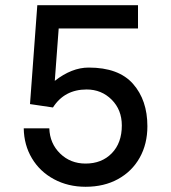

<svg xmlns="http://www.w3.org/2000/svg" viewBox="-20 -706 655 736"><path d="M509 -597H205L190 -396Q255 -447 320 -447Q435 -447 490 -384.5Q545 -322 545 -222Q545 -154 515.5 -101.5Q486 -49 432.5 -19.5Q379 10 308 10Q241 10 187 -19Q133 -48 102.5 -99Q72 -150 71 -214H169Q171 -156 210.5 -117.5Q250 -79 308 -79Q370 -79 408.5 -118.5Q447 -158 447 -225Q447 -285 408 -324Q369 -363 312 -363Q227 -363 183 -294L95 -307L123 -686H509Z"/></svg>

Font: Chivo
Style: Regular
Weight: 400
Designer: Hector Gatti
Foundry: Omnibus-Type
Version: Version 1.006; ttfautohint (v1.4.1)